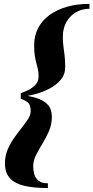

<svg xmlns="http://www.w3.org/2000/svg" viewBox="-20 -800 472 970"><path d="M85 -310V-329.3Q100.5 -334.3 121.5 -344.3Q142.5 -354.3 158.6 -371Q174.8 -387.8 174.8 -413.3Q174.8 -435 171.4 -450.5Q168 -466 163.6 -481.5Q159.3 -497 155.9 -518Q152.5 -539 152.5 -571.5Q152.5 -619.8 172.8 -658.4Q193 -697 230.4 -724.3Q267.8 -751.5 318.9 -766Q370 -780.5 432 -780.5V-755.7Q393.5 -755.7 363 -737.6Q332.5 -719.5 315 -687.8Q297.5 -656 297.5 -614.5Q297.5 -586.8 300.5 -565.1Q303.5 -543.5 306.4 -519.6Q309.3 -495.8 309.3 -460.8Q309.3 -424 287.1 -397.3Q265 -370.5 230.5 -352.5Q196 -334.5 157.3 -324.2Q118.5 -314 85 -310ZM222 150Q149.5 150 101.4 138.4Q53.3 126.7 29.1 99.4Q5 72 5 25Q5 -11.5 18.2 -43.3Q31.5 -75 50.8 -102.4Q70 -129.8 89.2 -153.8Q108.5 -177.8 121.8 -198.8Q135 -219.7 135 -238.7Q135 -269.7 121.5 -281.6Q108 -293.5 85 -301V-320.5Q129.5 -315.5 165.1 -304.5Q200.8 -293.5 221.4 -271.1Q242 -248.7 242 -209.7Q242 -172.2 227.8 -138.9Q213.5 -105.5 194.9 -75.2Q176.3 -45 162 -16.5Q147.8 12 147.8 39.7Q147.8 61 153.4 80.7Q159 100.5 175 113.2Q191 126 222 126Z"/></svg>

Font: Bodoni Moda
Style: Italic
Weight: 400
Italic angle: -13°
Designer: Owen Earl
Foundry: indestructible type
Version: Version 2.005